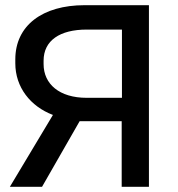

<svg xmlns="http://www.w3.org/2000/svg" viewBox="-20 -720 686 740"><path d="M18 0H142L287 -253H449V0H554V-700H306C144 -700 39 -622 39 -491V-476C39 -384 97 -310 184 -277ZM450 -343H314C209 -343 148 -396 148 -473V-486C148 -564 211 -606 314 -606H450Z"/></svg>

Font: Fixel Display Medium
Style: Regular
Weight: 500
Designer: AlfaBravo + MacPaw
Foundry: Kyrylo Tkachov, Marchela Mozhyna, Serhii Makarenko, Maria Weinstein, Zakhar Kryvoshyya
Version: Version 1.211